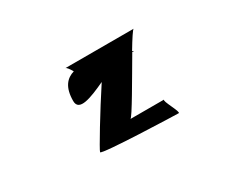

<svg xmlns="http://www.w3.org/2000/svg" viewBox="-67 -756 777 662"><g transform="rotate(-30 322.0 -425.0)"><path d="M187 -279C187 -269 479 -260 489 -260C499 -260 459 -326 469 -326H335C342 -326 410 -445 456 -523C463 -522 466 -521 457 -526C479 -563 497 -590 500 -590H228C233 -590 241 -578 248 -566C218 -557 195 -534 195 -478C195 -435 253 -458 313 -486C259 -404 187 -285 187 -279Z"/></g></svg>

Font: Ampere
Style: SCSuExt
Weight: 400
Version: Version 1